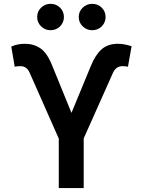

<svg xmlns="http://www.w3.org/2000/svg" viewBox="-20 -961 730 981"><path d="M280.3 0V-252.9L131.3 -589.8Q124 -606.4 112.3 -614.7Q100.6 -623 83.5 -623Q76.2 -623 67.1 -622.1Q58.1 -621.1 55.2 -620.1L37.6 -723.1Q53.7 -730 70.3 -733.6Q86.9 -737.3 107.4 -737.3Q152.3 -737.3 186.8 -713.9Q221.2 -690.4 246.6 -626L345.2 -384.3L443.8 -623Q466.8 -680.2 498.8 -708.7Q530.8 -737.3 582 -737.3Q601.1 -737.3 618.7 -733.6Q636.2 -730 652.3 -724.6L633.8 -620.1Q631.3 -621.1 622.3 -622.1Q613.3 -623 606.4 -623Q588.9 -623 576.9 -614.3Q564.9 -605.5 557.6 -589.8L407.7 -253.9V0ZM451.2 -806.6Q422.9 -806.6 402.6 -826.4Q382.3 -846.2 382.3 -874Q382.3 -902.3 402.6 -921.9Q422.9 -941.4 451.2 -941.4Q480 -941.4 499.8 -921.9Q519.5 -902.3 519.5 -874Q519.5 -846.2 499.8 -826.4Q480 -806.6 451.2 -806.6ZM238.3 -806.6Q210 -806.6 189.9 -826.4Q169.9 -846.2 169.9 -874Q169.9 -902.3 189.9 -921.9Q210 -941.4 238.3 -941.4Q267.1 -941.4 286.9 -921.9Q306.6 -902.3 306.6 -874Q306.6 -846.2 286.9 -826.4Q267.1 -806.6 238.3 -806.6Z"/></svg>

Font: Inter 17pt SemiBold
Style: Regular
Weight: 600
Version: Version 4.001;git-66647c0bb